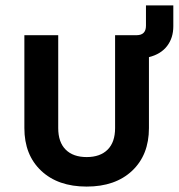

<svg xmlns="http://www.w3.org/2000/svg" viewBox="-20 -680 660 709"><path d="M300 9Q194 9 132 -49.5Q70 -108 70 -207V-550H195V-207Q195 -155 222.5 -127.5Q250 -100 300 -100Q350 -100 377.5 -127.5Q405 -155 405 -207V-550H484Q519 -550 519 -585V-660H620V-583Q620 -540 597 -510Q574 -480 530 -469V-207Q530 -108 468 -49.5Q406 9 300 9Z"/></svg>

Font: Tiny
Style: Bold
Weight: 700
Monospace: yes
Designer: Philipp Nurullin, Konstantin Bulenkov
Foundry: JetBrains
Version: Version 2.251; ttfautohint (v1.8.4.7-5d5b)